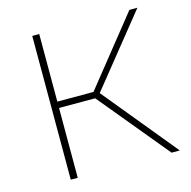

<svg xmlns="http://www.w3.org/2000/svg" viewBox="-103 -802 896 903"><g transform="rotate(-15 344.5 -350.0)"><path d="M623 0 342 -340H166V0H132V-700H166V-371H342L605 -700H644L369 -358L663 0Z"/></g></svg>

Font: Montserrat ExtraLight
Style: Regular
Weight: 200
Designer: Julieta Ulanovsky
Foundry: Julieta Ulanovsky
Version: Version 9.000; ttfautohint (v1.8.4.7-5d5b)